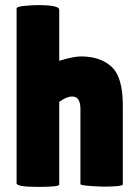

<svg xmlns="http://www.w3.org/2000/svg" viewBox="-20 -730 541 752"><path d="M212 -7Q212 2 128.5 2Q45 2 45 -12V-697Q45 -704 76 -707Q107 -710 128 -710Q212 -710 212 -692V-492Q268 -509 297 -509Q373 -509 417 -468.5Q461 -428 461 -318V-8Q461 1 383 1Q295 -2 295 -9V-303Q295 -352 263 -352Q241 -352 212 -331Z"/></svg>

Font: Lilita One Rus
Style: Regular
Weight: 400
Designer: Juan Montoreano
Foundry: Juan Montoreano
Version: Version 1.002